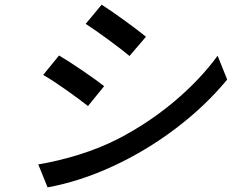

<svg xmlns="http://www.w3.org/2000/svg" viewBox="-20 -765 996 820"><path d="M414.1 -745Q453.8 -719.8 513.7 -676.3Q573.5 -632.8 603.3 -608L533 -525.9Q500.4 -553.3 442.6 -595.7Q384.9 -638.1 345.9 -663ZM143.5 -62.9Q229.4 -77.1 317.6 -104.6Q405.9 -132.1 484.4 -171.9Q614.3 -239.3 724.1 -331.5Q833.8 -423.7 909.4 -527L950.3 -425.1Q856.5 -311.8 730.5 -216.3Q604.4 -120.7 462.5 -55.2Q320.7 10.3 183.2 35.2ZM232.2 -528.1Q273.1 -503.9 334 -462.4Q394.9 -420.8 424.7 -397L355.8 -312.1Q317.1 -342.7 260.3 -382.6Q203.5 -422.6 164.4 -445Z"/></svg>

Font: Karasuma Gothic
Style: Medium Italic
Weight: 500
Italic angle: 9.39998°
Designer: Rasmus Andersson / Ryoko Nishizuka
Foundry: Genbu
Version: Version 1.00